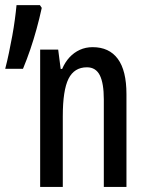

<svg xmlns="http://www.w3.org/2000/svg" viewBox="-20 -734 579 754"><path d="M343.8 -548.8Q408.7 -548.8 442.6 -502.9Q476.6 -457 476.6 -364.3V0H387.7V-343.8Q387.7 -406.7 372.1 -438.2Q356.4 -469.7 321.3 -469.7Q271.5 -469.7 249 -424.6Q226.6 -379.4 226.6 -277.3V0H137.7V-539.1H208.5L218.3 -463.4H224.1Q235.4 -489.7 252.9 -508.8Q270.5 -527.8 293.5 -538.3Q316.4 -548.8 343.8 -548.8ZM136.7 -713.9 144 -703.1Q134.8 -660.6 123.5 -619.9Q112.3 -579.1 99.1 -540.3Q85.9 -501.5 70.3 -463.9H0.5Q8.3 -493.7 15.1 -526.6Q22 -559.6 28.1 -592.8Q34.2 -626 38.3 -657Q42.5 -688 44.9 -713.9Z"/></svg>

Font: Open Sans Condensed Medium
Style: Regular
Weight: 500
Width: 3
Designer: Monotype Design Team
Foundry: Monotype Imaging Inc.
Version: Version 3.000